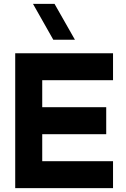

<svg xmlns="http://www.w3.org/2000/svg" viewBox="-20 -972 653 992"><path d="M367.2 -766.6H255.4L150.4 -952.1H261.7ZM58.6 0V-696.8H564V-557.6H198.2V-418H528.8V-278.8H198.2V-139.2H564V0Z"/></svg>

Font: Basically A Sans Serif
Style: Bold
Weight: 700
Designer: Hyung-Suk Kim
Foundry: Mental Design
Version: 1.000